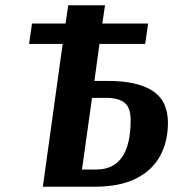

<svg xmlns="http://www.w3.org/2000/svg" viewBox="-20 -706 658 726"><path d="M529 -540H356L337 -400H389Q499 -400 557 -362.5Q615 -325 615 -242Q615 -171 585.5 -116.5Q556 -62 494.5 -31Q433 0 337 0H142L217 -540H90L101 -617H228L238 -686H377L367 -617H540ZM328 -336 290 -65H344Q474 -65 474 -252Q474 -299 451 -317.5Q428 -336 381 -336Z"/></svg>

Font: Arsenal SC
Style: Bold Italic
Weight: 700
Italic angle: -9.10001°
Designer: Andrij Shevchenko
Foundry: Stairsfor
Version: Version 2.001; ttfautohint (v1.8.4.7-5d5b)